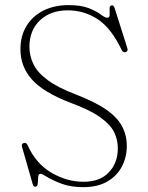

<svg xmlns="http://www.w3.org/2000/svg" viewBox="-20 -734 592 770"><path d="M314 16.5Q263.5 16.5 227.5 3Q191.5 -10.5 170 -23.8Q148.5 -37 142.5 -37Q134 -37 133.2 -24Q132.5 -11 131.5 2Q130.5 15 120.5 15Q114 15 111 4L68.5 -144.5Q64.5 -157.5 75.5 -160.5Q85 -163.5 90.5 -152Q124.5 -77 186.8 -41Q249 -5 315 -5Q380.5 -5 416.2 -42.5Q452 -80 452.5 -137.5Q453 -172.5 437.8 -203.8Q422.5 -235 381.2 -264.2Q340 -293.5 262.5 -322Q154 -363.5 108 -415.2Q62 -467 62 -536Q62 -591 86.8 -630.8Q111.5 -670.5 155 -692Q198.5 -713.5 254.5 -713.5Q306 -713.5 336.8 -701Q367.5 -688.5 384.2 -675.8Q401 -663 410 -663Q420 -663 419.8 -675.2Q419.5 -687.5 419.5 -700Q419.5 -712.5 429.5 -712.5Q436 -712.5 439.5 -702L490.5 -541.5Q495 -528.5 484 -525Q474 -522 468 -533.5Q426 -621.5 371.8 -657Q317.5 -692.5 251.5 -692.5Q182.5 -692.5 140.2 -652.5Q98 -612.5 98 -546.5Q98 -509 114.5 -475.8Q131 -442.5 171.2 -412.8Q211.5 -383 283 -355.5Q361.5 -325.5 406.5 -294Q451.5 -262.5 470.2 -226.2Q489 -190 488.5 -146Q488 -102 468.2 -65Q448.5 -28 410 -5.8Q371.5 16.5 314 16.5Z"/></svg>

Font: Fraunces 9pt S000 Thin
Style: Regular
Weight: 100
Version: Version 1.000; ttfautohint (v1.8.3)